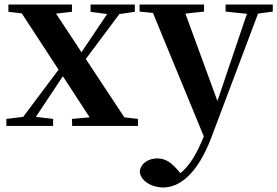

<svg xmlns="http://www.w3.org/2000/svg" viewBox="-20 -555 1222 846"><path d="M528 -38 358 -295 506 -493 574 -503V-535H379V-503L452 -493L339 -325L227 -495L297 -503V-535H17V-503L76 -496L238 -248L82 -40L8 -31V0H214V-31L138 -40L257 -219L375 -38L297 -31L298 0H588V-31Z M1182 -535H974V-504L1068 -494L938 -110L797 -495L879 -504V-535H595V-504L654 -498L878 46C848 120 818 173 775 208L761 192C735 162 710 143 673 143C638 143 602 161 596 199C597 241 647 271 700 271C768 271 849 216 912 49L1117 -495L1182 -504Z"/></svg>

Font: Source Han Serif
Style: Bold
Weight: 700
Designer: Ryoko NISHIZUKA 西塚涼子 (kana & ideographs); Frank Grießhammer (Latin, Greek & Cyrillic); Wenlong ZHANG 张文龙 (bopomofo); San
Foundry: Adobe Systems Incorporated
Version: Version 1.001;PS 1.001;hotconv 16.6.54;makeotf.lib2.5.65590